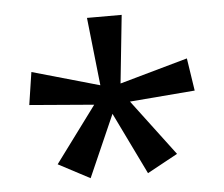

<svg xmlns="http://www.w3.org/2000/svg" viewBox="-40 -805 631 540"><g transform="rotate(-5 275.5 -535.0)"><path d="M322 -760 302 -568 494 -622 508 -530 324 -515 443 -357 357 -310 272 -485 195 -310 106 -357 223 -515 41 -530 55 -622 245 -568 224 -760Z"/></g></svg>

Font: Noto Sans Old Turkic
Style: Regular
Weight: 400
Designer: Monotype Design Team
Foundry: Monotype Imaging Inc.
Version: Version 2.003; ttfautohint (v1.8.4.7-5d5b)